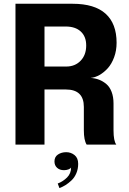

<svg xmlns="http://www.w3.org/2000/svg" viewBox="-20 -757 677 1005"><path d="M61 0V-737.3H359.9Q475.1 -737.3 532.7 -685.3Q590.3 -633.3 590.3 -533.2Q590.3 -492.2 577.4 -457.3Q564.5 -422.4 544.2 -399.9Q523.9 -377.4 500.5 -364.3Q477.1 -351.1 454.1 -349.1Q478 -347.7 498.5 -339.8Q519 -332 536.6 -317.1Q554.2 -302.2 564.2 -276.1Q574.2 -250 574.2 -215.3V-75.2Q574.2 -18.6 588.9 0H433.6Q418.9 -22.9 418.9 -75.2V-197.3Q418.9 -288.6 324.7 -288.6H212.9V0ZM323.7 -618.2H212.9V-408.7H326.7Q372.6 -408.7 401.9 -439Q431.2 -469.2 431.2 -519Q431.2 -565.9 402.8 -592Q374.5 -618.2 323.7 -618.2ZM314.9 133.8Q292.5 133.8 278.8 121.3Q265.1 108.9 265.1 87.9Q265.1 64 283.4 51.8Q301.8 39.6 326.7 39.6Q351.1 39.6 370.1 54.7Q389.2 69.8 389.2 100.6Q389.2 127.4 379.6 149.9Q370.1 172.4 354.2 187.3Q338.4 202.1 323.2 211.7Q308.1 221.2 291 227.5L282.2 203.6Q310.1 192.9 331.1 171.9Q352.1 150.9 352.1 119.6Q348.6 126 337.9 129.9Q327.1 133.8 314.9 133.8Z"/></svg>

Font: Epilogue
Style: Bold
Weight: 700
Designer: Tyler Finck
Foundry: Etcetera Type Co
Version: Version 2.112